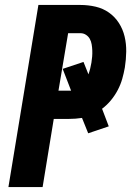

<svg xmlns="http://www.w3.org/2000/svg" viewBox="-20 -755 540 775"><path d="M152 0H14L135 -735H304Q336 -735 366 -728Q396 -721 420 -704Q444 -687 460 -662Q476 -637 483 -607.5Q490 -578 489.5 -546.5Q489 -515 484 -483Q480 -460 473.5 -437Q467 -414 455.5 -392Q444 -370 428 -350.5Q412 -331 392 -316L419 -245L336 -217L311 -279Q298 -277 284.5 -276Q271 -275 258 -275H197ZM216 -389H267L233 -477L317 -505L337 -455Q341 -466 344 -478Q347 -490 349 -502Q351 -514 352 -526.5Q353 -539 352.5 -551.5Q352 -564 350 -576Q348 -588 342.5 -598Q337 -608 327 -614.5Q317 -621 305 -621H255Z"/></svg>

Font: Iosevka Term Curly Heavy
Style: Italic
Weight: 900
Italic angle: -9°
Designer: Belleve Invis
Foundry: Belleve Invis
Version: Version 32.3.0